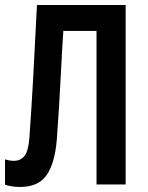

<svg xmlns="http://www.w3.org/2000/svg" viewBox="-21 -734 588 764"><path d="M59 10Q41 10 26 7.5Q11 5 -1 1V-100Q17 -94 34 -94Q61 -94 76.5 -113.5Q92 -133 96 -186Q100 -242 103.5 -297.5Q107 -353 110.5 -414Q114 -475 117.5 -548.5Q121 -622 126 -714H479V0H363V-611H231Q225 -518 221.5 -446Q218 -374 214 -310Q210 -246 205 -178Q197 -83 164 -36.5Q131 10 59 10Z"/></svg>

Font: Noto Sans ExtraCondensed SemiBold
Style: Regular
Weight: 600
Width: 2
Designer: Monotype Design Team
Foundry: Monotype Imaging Inc.
Version: Version 2.013; ttfautohint (v1.8.4.7-5d5b)